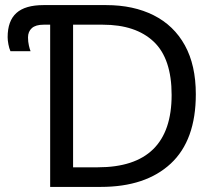

<svg xmlns="http://www.w3.org/2000/svg" viewBox="-20 -734 850 754"><path d="M177 0V-637H151Q120 -637 105 -623.5Q90 -610 90 -587Q90 -570 93.5 -555Q97 -540 100 -533H21Q16 -544 13 -560Q10 -576 10 -588Q10 -652 44.5 -683Q79 -714 151 -714H397Q504 -714 583.5 -674Q663 -634 706 -556Q749 -478 749 -364Q749 -183 650.5 -91.5Q552 0 376 0ZM267 -77H364Q654 -77 654 -361Q654 -504 583.5 -570.5Q513 -637 384 -637H267Z"/></svg>

Font: Apis
Style: Regular
Weight: 400
Designer: Monotype Design Team
Foundry: Monotype Imaging Inc.
Version: Version 2.000; build 0001